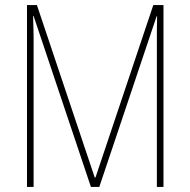

<svg xmlns="http://www.w3.org/2000/svg" viewBox="-20 -734 748 754"><path d="M337 0 112 -671H110Q111 -632 111.5 -614Q112 -596 112 -584V0H86V-714H125L352 -37H355L582 -714H622V0H596V-583Q596 -592 596 -611.5Q596 -631 597 -670H595L370 0Z"/></svg>

Font: Noto Sans Tamil Condensed Thin
Style: Regular
Weight: 100
Width: 3
Designer: Jelle Bosma - Monotype Design Team
Foundry: Monotype Imaging Inc.
Version: Version 2.004; ttfautohint (v1.8.4.7-5d5b)